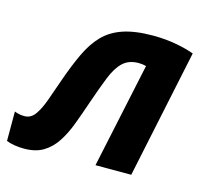

<svg xmlns="http://www.w3.org/2000/svg" viewBox="-116 -654 818 762"><g transform="rotate(15 293.0 -273.0)"><path d="M44 10Q2 10 -29 -2V-123Q-10 -115 12 -115Q38 -115 55 -138.5Q72 -162 86 -201Q100 -240 116 -286Q140 -355 164 -406Q188 -457 220 -490Q252 -523 301 -539.5Q350 -556 424 -556Q474 -556 519.5 -547.5Q565 -539 593 -528L482 0H335L427 -432Q420 -434 412 -435Q404 -436 396 -436Q356 -436 331.5 -413Q307 -390 289 -345Q271 -300 248 -233Q231 -183 214.5 -139Q198 -95 176 -61.5Q154 -28 122.5 -9Q91 10 44 10Z"/></g></svg>

Font: Noto IKEA Latin
Style: Bold Italic
Weight: 700
Italic angle: -12°
Designer: Monotype Design Team
Foundry: Monotype Imaging Inc.
Version: Version 1.0